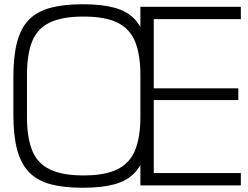

<svg xmlns="http://www.w3.org/2000/svg" viewBox="-20 -873 1169 904"><path d="M369 11Q281 11 218.5 -5.5Q156 -22 117.5 -61.5Q79 -101 61 -167Q43 -233 43 -332V-510Q43 -609 60.5 -675Q78 -741 116 -780Q154 -819 217 -836Q280 -853 369 -853Q459 -853 519.5 -836.5Q580 -820 616 -780.5Q652 -741 667.5 -675Q683 -609 683 -510V-332Q683 -233 667.5 -167Q652 -101 616 -61.5Q580 -22 519.5 -5.5Q459 11 369 11ZM373 -47Q476 -47 534 -76.5Q592 -106 616.5 -167Q641 -228 641 -322V-520Q641 -615 616.5 -676Q592 -737 534 -766Q476 -795 373 -795Q271 -795 212.5 -766Q154 -737 130.5 -676Q107 -615 107 -520V-322Q107 -228 130.5 -167Q154 -106 212.5 -76.5Q271 -47 373 -47ZM641 0V-841H1114V-783H704V-457H1102V-402H704V-58H1114V0Z"/></svg>

Font: Matangi
Style: Regular
Weight: 400
Designer: Prashant Pant
Foundry: The Graphic Ant
Version: Version 3.002